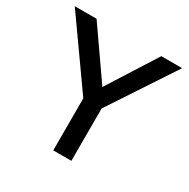

<svg xmlns="http://www.w3.org/2000/svg" viewBox="-158 -845 976 991"><g transform="rotate(30 330.0 -350.0)"><path d="M286 0V-310L10 -700H140L342 -410L526 -700H650L394 -312V0Z"/></g></svg>

Font: Lexend
Style: Regular
Weight: 400
Designer: Bonnie Shaver-Troup, Thomas Jockin
Foundry: Lexend
Version: Version 1.007; ttfautohint (v1.8.3)